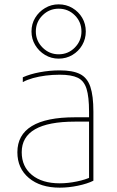

<svg xmlns="http://www.w3.org/2000/svg" viewBox="-20 -854 540 884"><path d="M255 10Q166 10 113 -34.5Q60 -79 60 -153Q60 -233 126.5 -273.5Q193 -314 325 -314H400V-294H325Q80 -294 80 -153Q80 -87 127 -48.5Q174 -10 255 -10Q293 -10 334 -18.5Q375 -27 401 -40L390 -22V-340Q390 -408 378.5 -445Q367 -482 338 -496Q309 -510 255 -510Q222 -510 190.5 -506Q159 -502 132 -494.5Q105 -487 85 -476V-498Q118 -513 163.5 -521.5Q209 -530 255 -530Q315 -530 348.5 -513Q382 -496 396 -454.5Q410 -413 410 -340V-22Q382 -8 339 1Q296 10 255 10ZM250 -584Q216 -584 187.5 -601Q159 -618 142 -646.5Q125 -675 125 -709Q125 -744 142 -772Q159 -800 187.5 -817Q216 -834 250 -834Q285 -834 313.5 -817Q342 -800 358.5 -772Q375 -744 375 -709Q375 -675 358.5 -646.5Q342 -618 313.5 -601Q285 -584 250 -584ZM250 -604Q294 -604 324.5 -635Q355 -666 355 -709Q355 -753 324.5 -783.5Q294 -814 250 -814Q207 -814 176 -783.5Q145 -753 145 -709Q145 -666 176 -635Q207 -604 250 -604Z"/></svg>

Font: M PLUS 1 Code Thin
Style: Regular
Weight: 250
Designer: Coji Morishita
Foundry: UNDERFOREST DESIGN
Version: Version 1.002